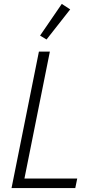

<svg xmlns="http://www.w3.org/2000/svg" viewBox="-20 -962 475 982"><path d="M39 0 179 -698H235L105 -49H375L365 0ZM218 -760 185 -780 296 -942 339 -914Z"/></svg>

Font: IBM Plex Sans Cond Light
Style: Italic
Weight: 300
Width: 3
Italic angle: -11°
Designer: Mike Abbink, Paul van der Laan, Pieter van Rosmalen
Foundry: Bold Monday
Version: Version 1.3